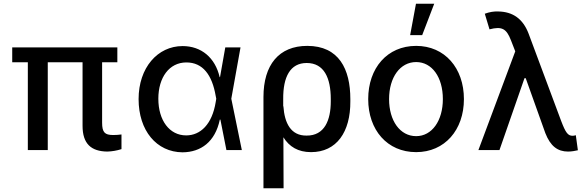

<svg xmlns="http://www.w3.org/2000/svg" viewBox="-20 -798 3123 1021"><path d="M604 -546H45V-467H128V0H234V-467H419V-129C419 -33 465 7 551 8C577 7 601 3 626 -5V-83C611 -81 597 -80 582 -80C537 -80 523 -94 523 -146V-467H604Z M951 12C1048 11 1124 -43 1149 -162H1152L1184 0H1266L1210 -273L1259 -546H1178L1150 -388H1148C1124 -492 1050 -553 951 -553C818 -553 717 -438 717 -271C717 -104 812 11 951 12ZM822 -273C822 -386 880 -466 971 -466C1059 -466 1108 -399 1127 -288L1130 -273L1127 -255C1108 -137 1046 -78 970 -78C881 -78 822 -158 822 -273Z M1381 -282V203H1488L1487 -68C1518 -18 1565 11 1634 11C1770 11 1844 -96 1843 -259V-271C1843 -431 1782 -554 1614 -554C1463 -554 1381 -453 1381 -282ZM1486 -271C1485 -389 1523 -463 1611 -463C1703 -463 1739 -384 1739 -271V-259C1739 -159 1706 -76 1610 -77C1527 -76 1493 -143 1487 -233H1486Z M2193 11C2345 11 2447 -107 2447 -271C2447 -436 2345 -554 2193 -554C2039 -554 1938 -436 1938 -271C1938 -107 2039 11 2193 11ZM2049 -271C2049 -387 2108 -468 2193 -468C2277 -468 2335 -388 2335 -271C2335 -156 2277 -74 2193 -74C2107 -74 2049 -156 2049 -271ZM2161 -611H2225L2289 -778H2192Z M3001 8C3019 8 3041 4 3053 1L3042 -79C3036 -77 3030 -76 3025 -76C3000 -76 2988 -92 2964 -155L2791 -619C2761 -698 2707 -736 2629 -737C2605 -738 2583 -734 2558 -725L2583 -642C2649 -659 2673 -646 2697 -584L2720 -525L2524 0H2636L2769 -382H2776V-381L2880 -90C2907 -21 2945 8 3001 8Z"/></svg>

Font: Wafeq Medium
Style: Regular
Weight: 500
Designer: Rasmus Andersson & Azza Alameddine
Foundry: Google & TypeTogether
Version: Version 3.000;January 28, 2025;FontCreator 15.0.0.3014 64-bi